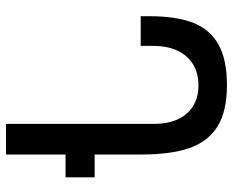

<svg xmlns="http://www.w3.org/2000/svg" viewBox="-88 -688 776 640"><g transform="rotate(90 300.0 -368.0)"><path d="M264.5 -641.5Q224.5 -641.5 195 -623.8Q165.5 -606 149.2 -572.2Q133 -538.5 133 -491V-449H34V-477Q34 -565.5 55.2 -622Q76.5 -678.5 127 -707.5Q177.5 -736.5 264 -736.5Q351 -736.5 401.5 -705Q452 -673.5 473.5 -611.5Q495 -549.5 495 -452V-295.5H571V-198.5H495V0H393V-492Q393 -563 358.8 -602.2Q324.5 -641.5 264.5 -641.5Z"/></g></svg>

Font: JuliaMono SemiBold
Style: Regular
Weight: 600
Monospace: yes
Designer: cormullion
Foundry: corm
Version: Version 0.055; ttfautohint (v1.8.4)